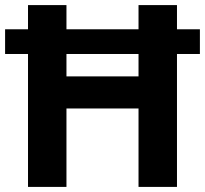

<svg xmlns="http://www.w3.org/2000/svg" viewBox="-20 -734 805 754"><path d="M90 0V-522H0V-619H90V-714H241V-619H524V-714H675V-619H765V-522H675V0H524V-308H241V0ZM241 -434H524V-522H241Z"/></svg>

Font: Noto Sans Kannada
Style: Regular
Weight: 400
Designer: Jelle Bosma - Monotype Design Team
Foundry: Monotype Imaging Inc.
Version: Version 2.003